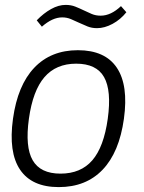

<svg xmlns="http://www.w3.org/2000/svg" viewBox="-20 -755 587 784"><path d="M220 9Q110 9 62 -62Q14 -133 33 -270Q52 -407 120 -478.5Q188 -550 298 -550Q409 -550 457 -478.5Q505 -407 486 -270Q467 -133 399 -62Q331 9 220 9ZM227 -46Q310 -46 357 -100.5Q404 -155 420 -270Q436 -385 405 -440Q374 -495 291 -495Q209 -495 161.5 -440Q114 -385 98 -270Q82 -155 113.5 -100.5Q145 -46 227 -46ZM130 -672Q158 -701 188.5 -718Q219 -735 248 -735Q270 -735 287.5 -728Q305 -721 321.5 -713Q338 -705 354.5 -698Q371 -691 391 -691Q433 -691 474 -730L496 -705Q472 -675 439.5 -657.5Q407 -640 376 -640Q355 -640 337.5 -647Q320 -654 303 -662Q286 -670 269.5 -677Q253 -684 234 -684Q194 -684 151 -646Z"/></svg>

Font: Plata Sans Light
Style: Italic
Weight: 300
Italic angle: -8°
Designer: Pablo Impallari, Andres Torresi, & Cristiano Sobral
Foundry: Pablo Impallari, Andres Torresi, & Cristiano Sobral
Version: Version 1.00;December 28, 2019;FontCreator 12.0.0.2547 64-bi